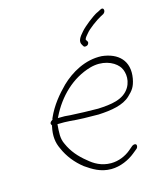

<svg xmlns="http://www.w3.org/2000/svg" viewBox="-108 -771 722 867"><g transform="rotate(-15 253.0 -337.5)"><path d="M93 -253C92 -248 96 -245 97 -241L96 -239C86 -194 91 -162 105 -133C123 -91 152 -55 188 -27C220 -5 255 18 305 18C348 18 390 -2 417 -24L438 -41C440 -43 442 -45 443 -49C445 -57 443 -63 435 -63C431 -63 428 -62 423 -59L403 -42C380 -23 347 -8 311 -8C266 -8 233 -28 208 -50C175 -76 147 -108 130 -147C116 -175 119 -202 122 -241H128C145 -242 162 -241 181 -240C220 -236 268 -235 313 -235C374 -238 430 -247 463 -279C485 -300 497 -314 504 -352C518 -433 470 -478 394 -486C317 -490 249 -450 202 -405C166 -369 131 -327 108 -275V-274H107L106 -267C100 -262 95 -260 93 -253ZM131 -267 134 -273C175 -357 244 -425 332 -450C390 -466 439 -446 462 -419C479 -400 490 -357 467 -318C438 -270 378 -264 318 -261C277 -261 228 -263 190 -265H189C170 -267 155 -268 138 -267ZM322 -558 327 -550C329 -548 330 -547 334 -547C342 -547 349 -551 351 -559C353 -568 346 -570 344 -577L345 -580C347 -586 354 -594 361 -602V-601V-602C375 -620 417 -650 436 -660L451 -668C465 -678 460 -700 444 -691L427 -682H426C405 -672 358 -635 342 -616C323 -595 310 -576 322 -558ZM327 -550V-551ZM394 -486Z"/></g></svg>

Font: Stray Cat
Style: LtObl
Weight: 300
Version: Version 1.0